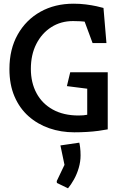

<svg xmlns="http://www.w3.org/2000/svg" viewBox="-20 -712 656 1039"><path d="M382 4Q310 4 246.5 -18Q183 -40 134.5 -83Q86 -126 58.5 -190Q31 -254 31 -338Q31 -446 76 -525.5Q121 -605 199 -648.5Q277 -692 378 -692Q413 -692 444.5 -688Q476 -684 501.5 -678.5Q527 -673 540 -669L556 -479H481L438 -595Q427 -596 413.5 -597Q400 -598 375 -598Q309 -598 257.5 -565Q206 -532 176.5 -474Q147 -416 147 -339Q147 -265 177.5 -208Q208 -151 266 -119Q324 -87 405 -87Q419 -87 431 -88Q443 -89 452 -91V-232L342 -246L360 -321H563V-12Q543 -8 513.5 -4Q484 0 450 2Q416 4 382 4ZM288 278 287 268 329 180 307 75 409 60Q411 66 413.5 85.5Q416 105 416 129Q416 163 406 197Q396 231 380 259.5Q364 288 348 307Z"/></svg>

Font: Kreon Medium
Style: Regular
Weight: 500
Version: Version 2.002